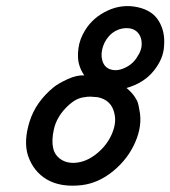

<svg xmlns="http://www.w3.org/2000/svg" viewBox="-20 -598 554 624"><path d="M244.1 3.9Q176.8 11.2 132.6 -14.6Q88.4 -40.5 70.8 -92.8Q56.2 -139.2 76.2 -203.1Q96.2 -267.1 154.8 -314.9Q169.4 -326.7 199.5 -340.6Q229.5 -354.5 253.9 -353Q242.7 -368.7 236.8 -389.4Q231 -410.2 234.9 -440.7Q238.8 -471.2 256.8 -500Q282.2 -541.5 330.1 -563.7Q377.9 -585.9 429.2 -574.2Q476.1 -563.5 496.6 -528.8Q517.1 -494.1 513.2 -449.2Q511.7 -407.7 479.7 -367.9Q447.8 -328.1 391.1 -312Q407.2 -298.8 416.5 -285.4Q425.8 -272 428.2 -263.4Q430.7 -254.9 433.1 -240.2Q443.4 -191.4 419.9 -136.7Q396.5 -82 348.1 -42.2Q299.8 -2.4 244.1 3.9ZM335 -374Q357.9 -364.3 386.2 -377.7Q414.6 -391.1 428.2 -417Q435.1 -426.8 438.5 -439.5Q441.9 -452.1 439.5 -467.3Q437 -482.4 426.8 -493.2Q412.6 -507.3 388.9 -506.6Q365.2 -505.9 344.2 -490.2Q323.7 -473.1 315.2 -448.2Q306.6 -423.3 312.3 -402.3Q317.9 -381.3 335 -374ZM211.9 -68.8Q251.5 -66.9 287.6 -93.5Q323.7 -120.1 341.6 -158.2Q359.4 -196.3 352.1 -228Q342.8 -273.4 296.9 -282.2Q281.7 -283.7 273.9 -283.9Q266.1 -284.2 251 -281.7Q235.8 -279.3 221.4 -270.3Q207 -261.2 191.9 -245.1Q163.6 -214.8 155.3 -178.5Q147 -142.1 152.8 -116.2Q157.2 -96.2 173.3 -83.3Q189.5 -70.3 211.9 -68.8Z"/></svg>

Font: Florida Vibes
Style: Regular
Weight: 400
Italic angle: -30°
Designer: Turbologo.com
Foundry: Turbologo.com
Version: Version 1.000;hotconv 1.0.109;makeotfexe 2.5.65596